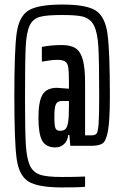

<svg xmlns="http://www.w3.org/2000/svg" viewBox="-20 -716 541 844"><path d="M43 -294Q43 -494 53 -568.5Q63 -643 104.5 -669.5Q146 -696 254 -696Q360 -696 401 -669.5Q442 -643 452.5 -567.5Q463 -492 463 -294Q463 -189 455 -143Q447 -97 431.5 -86Q416 -75 380 -75H289L285 -123H280Q277 -96 261 -82Q245 -68 224 -68Q182 -68 165.5 -97.5Q149 -127 149 -198Q149 -270 167 -300Q185 -330 231 -330Q235 -330 283 -326V-356Q283 -401 280 -420Q277 -439 266 -446Q255 -453 230 -453Q213 -453 193 -449.5Q173 -446 164 -445V-510Q207 -518 252 -518Q292 -518 313.5 -503Q335 -488 344.5 -452Q354 -416 354 -351V-121H382Q399 -121 405 -129.5Q411 -138 413.5 -172Q416 -206 416 -294Q416 -446 412.5 -508.5Q409 -571 393.5 -603Q378 -635 340 -644Q314 -650 253 -650Q187 -650 160 -643Q125 -635 110.5 -604Q96 -573 93 -510.5Q90 -448 90 -295V-273Q90 -140 93.5 -81Q97 -22 110.5 9.5Q124 41 156 52Q185 62 253 62Q316 62 354 60V105Q326 108 254 108Q146 108 104.5 81.5Q63 55 53 -19.5Q43 -94 43 -294ZM283 -244V-272H252Q233 -272 226 -258.5Q219 -245 219 -203Q219 -165 223.5 -153Q228 -141 244 -141Q260 -141 268 -149Q276 -157 279.5 -179Q283 -201 283 -244Z"/></svg>

Font: Saira Ultra Condensed SemiBold
Style: Regular
Weight: 600
Width: 1
Designer: Hector Gatti with collaboration of the Omnibus-Type team
Foundry: Omnibus-Type
Version: Version 1.001; ttfautohint (v1.8)